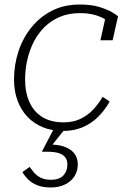

<svg xmlns="http://www.w3.org/2000/svg" viewBox="-20 -567 563 849"><path d="M261 -26Q304 -26 336 -41.5Q368 -57 392 -82.5Q416 -108 434 -139L465 -118Q443 -79 413 -49.5Q383 -20 344.5 -4Q306 12 259 12Q209 12 169 -4.5Q129 -21 100.5 -51.5Q72 -82 57 -123.5Q42 -165 42 -215Q42 -280 61.5 -339.5Q81 -399 119 -446Q157 -493 210.5 -520Q264 -547 333 -547Q383 -547 418 -536.5Q453 -526 473.5 -514Q494 -502 502 -495L478 -389H424L449 -501Q461 -496 467 -490Q473 -484 475 -477.5Q477 -471 476.5 -465.5Q476 -460 475 -456Q465 -469 446 -481Q427 -493 399 -501Q371 -509 333 -509Q284 -509 245 -492.5Q206 -476 177 -447.5Q148 -419 129 -381.5Q110 -344 100.5 -301.5Q91 -259 91 -215Q91 -158 110.5 -115Q130 -72 168 -49Q206 -26 261 -26ZM205 262Q169 262 144.5 252Q120 242 104.5 226.5Q89 211 79 194L111 171Q118 181 129 194.5Q140 208 158.5 218Q177 228 205 228Q242 228 260 209Q278 190 278 160Q278 142 269 129.5Q260 117 241 110.5Q222 104 190 104H165L222 -5H274L202 85L198 72Q240 72 268 83Q296 94 310 113.5Q324 133 324 160Q324 189 309.5 212Q295 235 268 248.5Q241 262 205 262Z"/></svg>

Font: Roboto Serif 20pt Thin
Style: Italic
Weight: 250
Italic angle: -10°
Version: Version 1.007